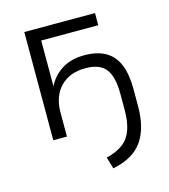

<svg xmlns="http://www.w3.org/2000/svg" viewBox="-104 -582 753 855"><g transform="rotate(-15 272.0 -154.5)"><path d="M313 190 297 136Q346 124 374.5 102Q403 80 416 43Q429 6 429 -47V-123Q429 -201 401.5 -237Q374 -273 307 -273Q235 -273 192.5 -229.5Q150 -186 150 -110V0H87V-499H413V-443H150V-214H142Q162 -267 207 -298.5Q252 -330 317 -330Q377 -330 415.5 -308Q454 -286 472.5 -241Q491 -196 491 -129V-49Q491 0 481 40Q471 80 450.5 110Q430 140 396 160Q362 180 313 190Z"/></g></svg>

Font: Nunitoga
Style: Light
Weight: 300
Designer: Vernon Adams
Foundry: Vernon Adams
Version: Version 1.0